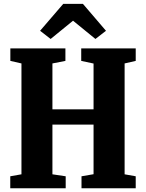

<svg xmlns="http://www.w3.org/2000/svg" viewBox="-20 -1000 776 1020"><path d="M94 -74V-663L35 -676.5V-743H327.5V-676.5L258.5 -663V-419H477V-662.5L411.5 -676.5V-743H701V-676.5L642 -663V-74L701 -63.5V0H413V-63.5L477 -74.5V-338H258.5V-74L329 -63.5V0H34.5V-63.5ZM249 -793 193 -836.5 316 -979.5H420.5L543 -836.5L487 -793L368 -890Z"/></svg>

Font: Merriweather 24pt SemiCondensed Black
Style: Regular
Weight: 900
Width: 4
Designer: Eben Sorkin
Foundry: Eben Sorkin
Version: Version 2.100